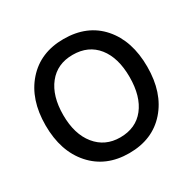

<svg xmlns="http://www.w3.org/2000/svg" viewBox="-153 -846 1018 1012"><g transform="rotate(-30 355.5 -339.5)"><path d="M45.9 -339.8Q45.9 -181.6 130.4 -86.9Q214.8 7.8 356 7.8Q498 7.8 581.5 -87.2Q665 -182.1 665 -340.1Q665 -498 582 -592.5Q499 -687 355 -687Q213.9 -687 129.9 -592Q45.9 -497.1 45.9 -339.8ZM355 -590.8Q450.2 -590.8 503.7 -523.9Q557.1 -457 557.1 -339.8Q557.1 -222.2 504.2 -155Q451.2 -87.9 356 -87.9Q264.2 -87.9 209 -156Q153.8 -224.1 153.8 -340.1Q153.8 -456.1 207.3 -523.4Q260.7 -590.8 355 -590.8Z"/></g></svg>

Font: FAU Chimera Medium
Style: Regular
Weight: 500
Version: Version 1.002;hotconv 1.0.117;makeotfexe 2.5.65602